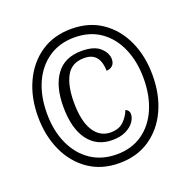

<svg xmlns="http://www.w3.org/2000/svg" viewBox="-130 -852 981 989"><g transform="rotate(-20 361.0 -357.5)"><path d="M361 10Q264 10 193.5 -38.5Q123 -87 85 -170.5Q47 -254 47 -358Q47 -463 85.5 -546Q124 -629 194.5 -677Q265 -725 362 -725Q459 -725 529 -677Q599 -629 637 -546Q675 -463 675 -358Q675 -252 637 -169Q599 -86 528.5 -38Q458 10 361 10ZM364 -37Q445 -37 504 -78Q563 -119 594.5 -191.5Q626 -264 626 -358Q626 -452 594 -524.5Q562 -597 503 -637.5Q444 -678 362 -678Q280 -678 220 -637Q160 -596 128 -524Q96 -452 96 -358Q96 -263 129 -190.5Q162 -118 222 -77.5Q282 -37 364 -37ZM367 -114Q282 -114 234.5 -178.5Q187 -243 187 -362Q187 -473 233.5 -536.5Q280 -600 373 -600Q442 -600 474 -570.5Q506 -541 506 -507Q506 -484 492.5 -472Q479 -460 460 -460Q460 -485 452.5 -508.5Q445 -532 426 -546.5Q407 -561 373 -561Q305 -561 275.5 -508.5Q246 -456 246 -364Q246 -262 279.5 -208Q313 -154 373 -154Q417 -154 443 -178.5Q469 -203 482 -237Q502 -228 502 -208Q502 -187 487 -165.5Q472 -144 442 -129Q412 -114 367 -114Z"/></g></svg>

Font: Noto Serif Ethiopic Condensed
Style: Regular
Weight: 400
Width: 3
Designer: Monotype Design Team
Foundry: Monotype Imaging Inc.
Version: Version 2.102; ttfautohint (v1.8.4.7-5d5b)